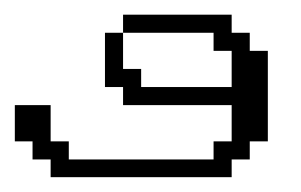

<svg xmlns="http://www.w3.org/2000/svg" viewBox="-20 -239 406 259"><path d="M48.3 0V-23.9H23.9V-48.3H0V-97.2H48.3V-48.3H72.8V-23.9H268.1V-48.3H292.5V-97.2H146V-121.6H121.6V-194.8H146V-146H170.4V-121.6H292.5V-170.4H268.1V-194.8H146V-219.2H292.5V-194.8H316.9V-170.4H341.3V-48.3H316.9V-23.9H292.5V0Z"/></svg>

Font: FS Mondwest Regular
Style: Regular
Weight: 400
Designer: NZWStudios2024
Foundry: https://fontstruct.com
Version: Version 1.0